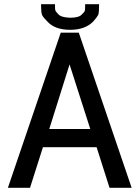

<svg xmlns="http://www.w3.org/2000/svg" viewBox="-20 -895 665 915"><path d="M502 0 440.4 -193.4H184.6L123 0H17.6L269.5 -739.3H355.5L607.4 0ZM311.5 -587.9 214.8 -280.3H410.2ZM175.8 -865.2V-875H242.2V-865.2V-856.4Q242.2 -851.6 243.2 -848.6L244.1 -843.8Q245.1 -843.8 247.1 -839.8Q248 -837.9 250 -835.9Q250 -835 253.9 -832L257.8 -827.1Q272.5 -811.5 314.5 -810.5Q356.4 -810.5 370.1 -826.2Q381.8 -837.9 383.8 -841.8Q385.7 -849.6 385.7 -865.2V-875H452.1V-865.2Q452.1 -835.9 448.2 -824.2Q441.4 -811.5 423.8 -792Q384.8 -752.9 314.5 -752.9Q242.2 -752.9 206.1 -792Q186.5 -811.5 180.7 -823.2Q175.8 -835 175.8 -865.2Z"/></svg>

Font: RobotoJAA
Style: Medium
Weight: 500
Version: Version 2.05; 2016-11-05